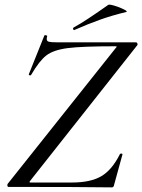

<svg xmlns="http://www.w3.org/2000/svg" viewBox="-20 -808 615 830"><path d="M17 0Q13 0 12 -4.5Q11 -9 13 -13L480 -600Q485 -605 484.5 -606.5Q484 -608 478 -608Q334 -608 272.5 -600Q211 -592 180.5 -568.5Q150 -545 115 -485Q113 -481 108 -482.5Q103 -484 105 -488L172 -655Q173 -656 176 -656Q179 -656 182 -654.5Q185 -653 184 -651Q182 -646 182 -639Q182 -630 191.5 -627.5Q201 -625 229 -625H568Q572 -625 574 -620Q576 -615 573 -612L111 -27Q107 -22 107.5 -20.5Q108 -19 113 -19H291Q371 -19 417.5 -46Q464 -73 498 -141Q500 -145 505.5 -144Q511 -143 509 -139L473 -8Q473 -5 470.5 -1.5Q468 2 464 2Q327 0 17 0ZM301 -678Q297 -678 296 -682.5Q295 -687 298 -689Q331 -707 363.5 -729Q396 -751 405 -757L448 -787Q453 -790 476 -783Q499 -776 516.5 -767Q534 -758 525 -756Q463 -741 411.5 -722.5Q360 -704 303 -679Z"/></svg>

Font: Cormorant Infant Medium
Style: Italic
Weight: 500
Italic angle: -10°
Designer: Christian Thalmann (Catharsis Fonts)
Foundry: Catharsis Fonts
Version: Version 4.000